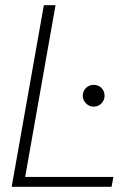

<svg xmlns="http://www.w3.org/2000/svg" viewBox="-20 -720 526 740"><path d="M25 0 149 -700H194L77 -38H417L410 0ZM341 -309Q324 -309 311.5 -321.5Q299 -334 299 -351Q299 -369 311.5 -381Q324 -393 341 -393Q359 -393 371 -381Q383 -369 383 -351Q383 -334 371 -321.5Q359 -309 341 -309Z"/></svg>

Font: DM Sans 28pt ExtraLight
Style: Italic
Weight: 250
Italic angle: -10°
Version: Version 4.004;gftools[0.9.30]